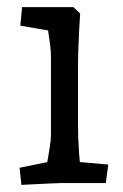

<svg xmlns="http://www.w3.org/2000/svg" viewBox="-20 -514 346 539"><path d="M40 5 35 -43 147 -66 107 -29Q109 -37 112.5 -57Q116 -77 119.5 -99.5Q123 -122 123 -134V-356Q123 -369 120.5 -389.5Q118 -410 114.5 -432Q111 -454 108 -469L147 -423L37 -442L42 -494H186L205 -476Q204 -461 202.5 -434.5Q201 -408 200 -379Q199 -350 199 -326V-164Q199 -125 202 -84Q205 -43 208 -25L171 -62L284 -52L277 0H150Q140 0 121 1Q102 2 80.5 3Q59 4 40 5Z"/></svg>

Font: Andada Pro
Style: Regular
Weight: 400
Designer: Carolina Giovagnoli
Foundry: Huerta Tipografica
Version: Version 3.003